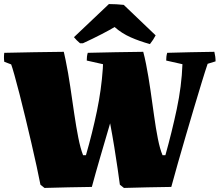

<svg xmlns="http://www.w3.org/2000/svg" viewBox="-20 -920 1082 945"><path d="M199 5 179 -11Q172 -47 160.5 -100.5Q149 -154 134.5 -216Q120 -278 105 -340.5Q90 -403 76 -457.5Q62 -512 51 -551Q40 -590 35 -603L1 -616Q-2 -638 1 -660Q75 -662 148 -663Q221 -664 294 -665L298 -647L303 -624Q316 -561 326 -492.5Q336 -424 345.5 -359.5Q355 -295 365.5 -242Q376 -189 389 -156H403Q435 -267 457 -373Q479 -479 486 -582L487 -604L407 -622Q407 -632 408 -641Q409 -650 412 -660Q480 -662 548.5 -663Q617 -664 685 -665L692 -637L699 -604Q711 -543 720.5 -477Q730 -411 738.5 -349.5Q747 -288 757 -237.5Q767 -187 780 -156H794Q826 -270 850 -383Q874 -496 878 -604L798 -622Q798 -632 799 -641Q800 -650 803 -660Q861 -662 919 -663Q977 -664 1035 -665Q1041 -641 1041 -618L1002 -606Q990 -571 972.5 -513.5Q955 -456 934.5 -387.5Q914 -319 893.5 -248.5Q873 -178 855 -115Q837 -52 825 -7L823 0Q765 1 707 2Q649 3 590 5L570 -11Q566 -41 559 -89.5Q552 -138 542.5 -196.5Q533 -255 522 -313Q497 -228 473 -145.5Q449 -63 434 -7L432 0Q374 1 316 2Q258 3 199 5ZM718 -703Q667 -717 623 -736.5Q579 -756 544 -787Q523 -774 480.5 -752Q438 -730 388 -707H374Q356 -722 344 -737L516 -900Q534 -900 552.5 -899Q571 -898 589 -896L746 -746Q736 -726 718 -703Z"/></svg>

Font: Labrada Black
Style: Regular
Weight: 900
Designer: Mercedes Jáuregui
Foundry: Omnibus-Type Team
Version: Version 1.000; ttfautohint (v1.8.4.7-5d5b)